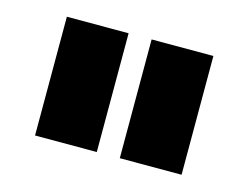

<svg xmlns="http://www.w3.org/2000/svg" viewBox="-54 -782 586 453"><g transform="rotate(15 239.0 -556.0)"><path d="M60.1 -701.2H210.9V-411.1H60.1ZM267.1 -701.2H418V-411.1H267.1Z"/></g></svg>

Font: Montserrat arm ExtraBold
Style: Regular
Weight: 800
Designer: Julieta Ulanovsky
Foundry: Julieta Ulanovsky
Version: Version 6.000;PS 006.000;hotconv 1.0.88;makeotf.lib2.5.64775